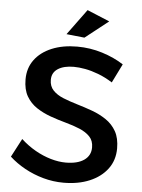

<svg xmlns="http://www.w3.org/2000/svg" viewBox="-60 -951 742 1005"><g transform="rotate(5 311.0 -448.5)"><path d="M518 -538Q480 -562 443 -576Q406 -590 373 -596Q340 -602 313 -602Q261 -602 230 -582Q199 -562 199 -524Q199 -490 219.5 -468.5Q240 -447 273.5 -433.5Q307 -420 347.5 -408Q388 -396 428 -381.5Q468 -367 502 -344Q536 -321 556 -285.5Q576 -250 576 -196Q576 -134 542 -88.5Q508 -43 448.5 -18Q389 7 312 7Q257 7 205 -7.5Q153 -22 107.5 -47Q62 -72 26 -105L77 -202Q113 -169 153.5 -146Q194 -123 235.5 -111Q277 -99 314 -99Q376 -99 410.5 -123Q445 -147 445 -190Q445 -225 424.5 -246.5Q404 -268 370.5 -282Q337 -296 296.5 -307Q256 -318 215.5 -332.5Q175 -347 141.5 -369Q108 -391 87.5 -426Q67 -461 67 -515Q67 -574 99 -617.5Q131 -661 188.5 -685Q246 -709 322 -709Q390 -709 454 -689Q518 -669 567 -637ZM359 -904 477 -855 355 -759 260 -769Z"/></g></svg>

Font: Alexandria
Style: Regular
Weight: 400
Designer: Mohamed Gaber
Foundry: Kief Type Foundry
Version: Version 5.100